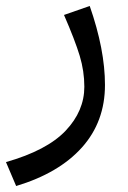

<svg xmlns="http://www.w3.org/2000/svg" viewBox="-49 -372 428 642"><path d="M5 250 -29 170Q108 131 170.5 65Q233 -1 233 -82Q233 -134 217.5 -185.5Q202 -237 165 -322L251 -352Q302 -206 302 -88Q302 35 225 121Q148 207 5 250Z"/></svg>

Font: FiraGO Book
Style: Regular
Weight: 350
Designer: bBox Type
Foundry: bBox Type GmbH
Version: Version 1.001;PS 001.001;hotconv 1.0.88;makeotf.lib2.5.64775